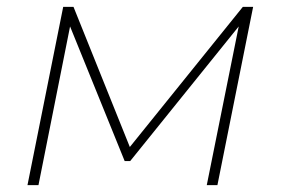

<svg xmlns="http://www.w3.org/2000/svg" viewBox="-20 -539 817 559"><path d="M60 0 164 -519H194L358 -111L687 -519H717L613 0H582L675 -462L359 -70H343L184 -462L92 0Z"/></svg>

Font: Montserrat ExtraLight
Style: Italic
Weight: 200
Italic angle: -11.3°
Designer: Julieta Ulanovsky
Foundry: Julieta Ulanovsky
Version: Version 9.000; ttfautohint (v1.8.4.7-5d5b)